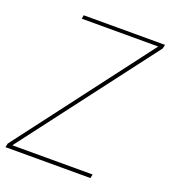

<svg xmlns="http://www.w3.org/2000/svg" viewBox="-135 -796 792 892"><g transform="rotate(20 261.0 -350.0)"><path d="M-6 0 -2 -19 501 -682H123L126 -700H528L524 -681L21 -19H418L414 0Z"/></g></svg>

Font: DM Sans 12pt Thin
Style: Italic
Weight: 250
Italic angle: -10°
Version: Version 4.004;gftools[0.9.30]